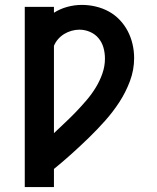

<svg xmlns="http://www.w3.org/2000/svg" viewBox="-20 -763 640 783"><path d="M81 0V-735H200V-711Q225 -727 254.5 -735Q284 -743 314 -743Q342 -743 370 -736.5Q398 -730 423 -716.5Q448 -703 468 -682Q488 -661 501 -636Q514 -611 520.5 -583Q527 -555 527 -526Q527 -478 510 -432.5Q493 -387 467 -347Q441 -307 409 -271Q377 -235 342.5 -201.5Q308 -168 272.5 -136Q237 -104 200 -74V0ZM200 -220Q223 -242 246 -263.5Q269 -285 291 -308Q313 -331 333.5 -355Q354 -379 370.5 -406Q387 -433 397.5 -463Q408 -493 408 -524Q408 -547 402 -568.5Q396 -590 382 -607Q368 -624 347 -633Q326 -642 304 -642Q288 -642 272 -637.5Q256 -633 242 -624.5Q228 -616 217 -603.5Q206 -591 200 -576Z"/></svg>

Font: Iosevka Custom Extended
Style: Bold
Weight: 700
Width: 7
Monospace: yes
Designer: Belleve Invis
Foundry: Belleve Invis
Version: Version 11.2.4; ttfautohint (v1.8.4)